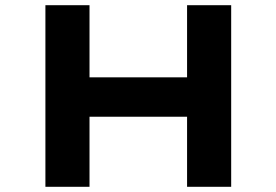

<svg xmlns="http://www.w3.org/2000/svg" viewBox="-20 -720 1065 740"><path d="M701 0V-700H871V0ZM155 0V-700H325V0ZM221 -270 223 -422H791V-270Z"/></svg>

Font: Lexend Tera
Style: Bold
Weight: 700
Designer: Bonnie Shaver-Troup, Thomas Jockin
Foundry: Lexend
Version: Version 1.007